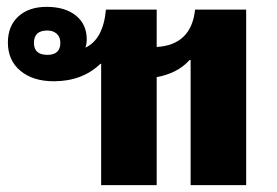

<svg xmlns="http://www.w3.org/2000/svg" viewBox="-20 -540 807 560"><path d="M275 0V-354H273Q220 -303 137 -303Q76 -303 39.5 -333.5Q3 -364 3 -416Q3 -464 33.5 -492Q64 -520 116 -520Q170 -520 201.5 -494.5Q233 -469 233 -425Q233 -412 229 -401Q281 -425 289 -512H437V-403Q538 -409 549 -512H698V0H536V-365H533Q514 -344 489.5 -332Q465 -320 437 -315V0ZM118 -380Q156 -380 156 -415Q156 -432 145.5 -441.5Q135 -451 118 -451Q79 -451 79 -415Q79 -380 118 -380Z"/></svg>

Font: Noto Sans Thai Looped UI ExtraBold
Style: Regular
Weight: 800
Designer: Cadson Demak Team
Foundry: Cadson Demak Co., Ltd.
Version: Version 1.000